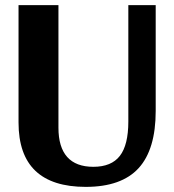

<svg xmlns="http://www.w3.org/2000/svg" viewBox="-20 -720 681 750"><path d="M314.8 10Q184.3 10 118.3 -52.7Q52.4 -115.4 52.4 -241.7V-700H208.3V-221Q208.3 -145.3 242.5 -106.8Q276.8 -68.4 344.6 -68.4Q415.2 -68.4 448.2 -111.1Q481.3 -153.8 481.3 -245.4V-700H588.2V-286.6Q588.2 -136.2 521.4 -63.1Q454.5 10 314.8 10Z"/></svg>

Font: Sutasoma
Style: Regular
Weight: 400
Designer: Izhar Fathurrohim, Akbar Rohmanto, Arusyal Khofiqoini
Foundry: Kiwari Kolektiv
Version: Version 1.102